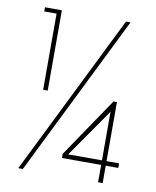

<svg xmlns="http://www.w3.org/2000/svg" viewBox="-80 -766 673 829"><g transform="rotate(10 256.0 -352.0)"><path d="M50 -686V-704H124V-352H104V-686ZM425 -704 77 0H57L405 -704ZM482 -76H427V0H407V-76H235V-94L412 -355H427V-96H482ZM407 -309 259 -96H407Z"/></g></svg>

Font: Fz Poppins Thin
Style: Regular
Weight: 100
Designer: Ninad Kale (Devanagari), Jonny Pinhorn (Latin)
Foundry: Indian Type Foundry
Version: Vit hóa bi Vntype.Com & FontZin.Com